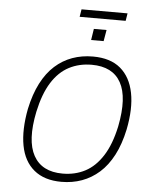

<svg xmlns="http://www.w3.org/2000/svg" viewBox="-63 -1025 861 1085"><g transform="rotate(5 367.5 -482.5)"><path d="M326 8Q229 8 170.5 -40.5Q112 -89 95.5 -177.5Q79 -266 102 -386Q120 -471 152 -533Q184 -595 228 -634.5Q272 -674 326 -693.5Q380 -713 443 -713Q542 -713 599.5 -664.5Q657 -616 674.5 -527.5Q692 -439 668 -319Q650 -234 617.5 -172Q585 -110 540.5 -70.5Q496 -31 442 -11.5Q388 8 326 8ZM329 -39Q400 -39 457 -69Q514 -99 555.5 -164Q597 -229 619 -332Q652 -498 605.5 -582Q559 -666 440 -666Q369 -666 311.5 -636Q254 -606 213.5 -541.5Q173 -477 151 -374Q117 -209 164 -124Q211 -39 329 -39ZM348 -930 355 -973H616L609 -930ZM424 -805 434 -869H506L495 -805Z"/></g></svg>

Font: Nunito Sans 7pt SemiCondensed ExtraLight
Style: Italic
Weight: 250
Width: 4
Italic angle: -9°
Designer: Vernon Adams
Foundry: Vernon Adams
Version: Version 3.101;gftools[0.9.27]